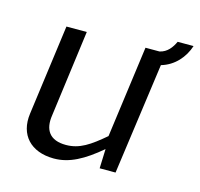

<svg xmlns="http://www.w3.org/2000/svg" viewBox="-91 -686 824 793"><g transform="rotate(15 321.0 -290.0)"><path d="M202 9H205C270 9 329 -23 401 -84L398 -1H466L532 -478C588 -494 626 -539 642 -589H574C562 -563 544 -538 512 -531H452L399 -139C338 -87 296 -58 238 -58C168 -58 142 -98 152 -162L201 -531H114L62 -145C49 -51 106 8 202 9Z"/></g></svg>

Font: Cheyenne Sans
Style: Italic
Weight: 400
Italic angle: -8.13011°
Designer: The Public Sans project authors (U.S. Web Design System), Libre Franklin designed by Pablo Impallari and Rodrigo Fuenzal
Foundry: The Cheyenne Sans Project Authors
Version: Version 2.007